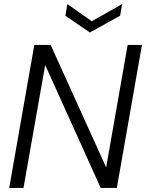

<svg xmlns="http://www.w3.org/2000/svg" viewBox="-20 -920 715 940"><path d="M25 0 148 -700H228L499 -102H500L605 -700H675L552 0H473L202 -600H201L95 0ZM578 -900 568 -843 420 -761 300 -843 310 -900 429 -816Z"/></svg>

Font: DM Sans 28pt Light
Style: Italic
Weight: 300
Italic angle: -10°
Version: Version 4.004;gftools[0.9.30]